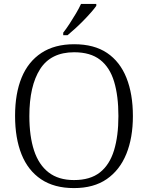

<svg xmlns="http://www.w3.org/2000/svg" viewBox="-20 -951 757 981"><path d="M358 10Q257 10 190 -35Q123 -80 90 -162.5Q57 -245 57 -359Q57 -473 90.5 -554.5Q124 -636 191.5 -680.5Q259 -725 359 -725Q461 -725 527 -680.5Q593 -636 626 -553.5Q659 -471 659 -358Q659 -247 625.5 -164.5Q592 -82 525.5 -36Q459 10 358 10ZM358 -31Q441 -31 490.5 -70Q540 -109 562.5 -182.5Q585 -256 585 -358Q585 -461 563 -534Q541 -607 491.5 -645.5Q442 -684 359 -684Q240 -684 185 -598Q130 -512 130 -358Q130 -255 154 -182Q178 -109 228.5 -70Q279 -31 358 -31ZM303 -784Q318 -803 335 -829Q352 -855 368 -882Q384 -909 394 -931H472V-921Q463 -908 445.5 -888Q428 -868 406.5 -846Q385 -824 363.5 -804.5Q342 -785 325 -771H303Z"/></svg>

Font: Noto Serif Thai Light
Style: Regular
Weight: 300
Version: Version 2.001